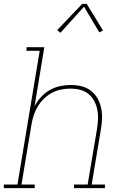

<svg xmlns="http://www.w3.org/2000/svg" viewBox="-38 -981 658 1001"><path d="M-18 0V-19H53L169 -716H100V-735H193L142 -426Q155 -452 175.5 -474.5Q196 -497 221.5 -511.5Q247 -526 275 -532Q303 -538 331 -538Q359 -538 386 -531.5Q413 -525 434.5 -509Q456 -493 469.5 -469.5Q483 -446 489 -419Q495 -392 494 -363.5Q493 -335 488 -307L440 -19H509V0H348V-19H419L468 -310Q472 -335 473 -361Q474 -387 469 -411Q464 -435 452.5 -456Q441 -477 422 -492Q403 -507 379 -513Q355 -519 329 -519Q305 -519 280 -514Q255 -509 232.5 -497Q210 -485 191 -466.5Q172 -448 158.5 -425.5Q145 -403 137.5 -379.5Q130 -356 126 -331L74 -19H143V0ZM277 -810 260 -824 391 -961H414L499 -822L480 -812L400 -946Z"/></svg>

Font: Iosevka Slab ThExObl
Style: Regular
Weight: 100
Width: 7
Italic angle: -9°
Monospace: yes
Designer: Belleve Invis
Foundry: Belleve Invis
Version: Version 11.1.1; ttfautohint (v1.8.3)